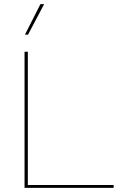

<svg xmlns="http://www.w3.org/2000/svg" viewBox="-20 -911 583 931"><path d="M115 -14H531V0H99V-660H115ZM176 -891H194L116 -743H101Z"/></svg>

Font: Work Sans Thin
Style: Regular
Weight: 250
Designer: Wei Huang
Foundry: Wei Huang
Version: Version 2.012